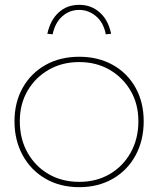

<svg xmlns="http://www.w3.org/2000/svg" viewBox="-20 -765 655 795"><path d="M308 10Q229 10 168.5 -25Q108 -60 74 -122Q40 -184 40 -263Q40 -341 74 -401.5Q108 -462 168.5 -496Q229 -530 308 -530Q387 -530 447.5 -496Q508 -462 541.5 -401.5Q575 -341 575 -263Q575 -184 541.5 -122Q508 -60 447.5 -25Q387 10 308 10ZM308 -12Q379 -12 434 -44Q489 -76 521 -133Q553 -190 553 -263Q553 -334 521 -389Q489 -444 434 -476Q379 -508 308 -508Q237 -508 181.5 -476Q126 -444 94 -389Q62 -334 62 -263Q62 -190 94 -133Q126 -76 181.5 -44Q237 -12 308 -12ZM198 -623 176 -625Q188 -681 222.5 -713Q257 -745 308 -745Q358 -745 393.5 -713Q429 -681 440 -625L418 -623Q409 -671 378 -697.5Q347 -724 308 -724Q268 -724 238 -697.5Q208 -671 198 -623Z"/></svg>

Font: Lexend Deca Thin
Style: Regular
Weight: 250
Designer: Bonnie Shaver-Troup, Thomas Jockin
Foundry: Lexend
Version: Version 1.007